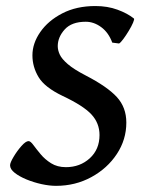

<svg xmlns="http://www.w3.org/2000/svg" viewBox="-20 -599 469 633"><path d="M421.4 -538.1Q423.8 -536.1 418.7 -524.2Q413.6 -512.2 404.5 -497.3Q395.5 -482.4 386.7 -470.5Q377.9 -458.5 372.6 -455.6L350.1 -458.5Q337.9 -491.7 313.7 -509.5Q289.6 -527.3 262.7 -527.3Q216.3 -527.3 193.4 -502Q170.4 -476.6 170.4 -446.8Q170.4 -433.6 177 -419.2Q183.6 -404.8 203.4 -387.7Q223.1 -370.6 262.7 -350.1Q333.5 -313.5 365 -279.3Q396.5 -245.1 396.5 -194.8Q396.5 -138.7 365.2 -91.3Q334 -43.9 281.2 -15.1Q228.5 13.7 164.6 13.7Q143.1 13.7 117.2 8.1Q91.3 2.4 67.6 -7.3Q43.9 -17.1 28.6 -29.1Q13.2 -41 13.2 -54.2Q13.2 -62.5 24.7 -81.8Q36.1 -101.1 50.5 -117.4Q64.9 -133.8 74.2 -133.8Q80.6 -133.8 90.1 -120.8Q99.6 -107.9 113.8 -90.8Q127.9 -73.7 148.4 -60.8Q168.9 -47.9 197.3 -47.9Q243.7 -47.9 275.9 -77.1Q308.1 -106.4 308.1 -153.8Q308.1 -192.9 281.5 -221.7Q254.9 -250.5 186.5 -282.7Q127.4 -311 107.2 -344.7Q86.9 -378.4 86.9 -416.5Q86.9 -456.1 112.8 -493.4Q138.7 -530.8 185.3 -554.9Q231.9 -579.1 294.4 -579.1Q334.5 -579.1 367.2 -567.1Q399.9 -555.2 421.4 -538.1Z"/></svg>

Font: Dai Banna SIL Medium
Style: Italic
Weight: 500
Italic angle: -11°
Designer: Victor Gaultney
Foundry: SIL International
Version: Version 4.000